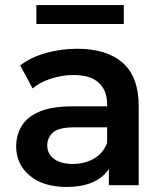

<svg xmlns="http://www.w3.org/2000/svg" viewBox="-20 -733 647 760"><path d="M411 0V-64Q363 7 243 7Q151 7 97.5 -38Q44 -83 44 -153Q44 -198 65.5 -234Q87 -270 136 -291Q185 -312 266 -312H404V-320Q404 -375 371 -405.5Q338 -436 271 -436Q226 -436 182.5 -422Q139 -408 109 -383L60 -474Q103 -507 162.5 -523.5Q222 -540 286 -540Q402 -540 465.5 -484.5Q529 -429 529 -313V0ZM404 -167V-229H275Q211 -229 189 -208Q167 -187 167 -158Q167 -124 194 -104Q221 -84 269 -84Q315 -84 351.5 -105Q388 -126 404 -167ZM124 -638V-713H470V-638Z"/></svg>

Font: Montserrat SemiBold
Style: Regular
Weight: 600
Designer: Julieta Ulanovsky
Foundry: Julieta Ulanovsky
Version: Version 9.000; ttfautohint (v1.8.4.7-5d5b)